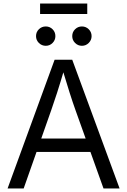

<svg xmlns="http://www.w3.org/2000/svg" viewBox="-20 -1065 718 1085"><path d="M22.9 0 288.6 -727.5H388.2L655.8 0H564.9L406.2 -443.8Q391.6 -484.4 373.3 -541.7Q355 -599.1 328.6 -687H347.2Q321.3 -598.6 302.5 -540.5Q283.7 -482.4 270 -443.8L113.8 0ZM154.3 -206.5V-282.2H523.9V-206.5ZM442.9 -806.2Q420.4 -806.2 404.3 -822.3Q388.2 -838.4 388.2 -860.8Q388.2 -883.8 404.3 -899.7Q420.4 -915.5 442.9 -915.5Q465.3 -915.5 481.4 -899.7Q497.6 -883.8 497.6 -860.8Q497.6 -838.4 481.4 -822.3Q465.3 -806.2 442.9 -806.2ZM238.8 -806.2Q215.8 -806.2 199.7 -822.3Q183.6 -838.4 183.6 -860.8Q183.6 -883.8 199.7 -899.7Q215.8 -915.5 238.8 -915.5Q261.2 -915.5 277.1 -899.7Q293 -883.8 293 -860.8Q293 -838.4 277.1 -822.3Q261.2 -806.2 238.8 -806.2ZM473.1 -1044.9V-985.8H206.5V-1044.9Z"/></svg>

Font: V-Inter
Style: Regular-375
Weight: 375
Designer: Rasmus Andersson
Foundry: rsms
Version: Version 4.000;git-4146feb